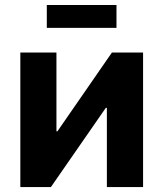

<svg xmlns="http://www.w3.org/2000/svg" viewBox="-20 -759 663 779"><path d="M560.5 0H413.6V-321.3H409.2L186.5 0H62.5V-545.9H209V-226.1H212.9L434.1 -545.9H560.5ZM452.6 -738.8V-646H169.9V-738.8Z"/></svg>

Font: Inter-Bold
Style: Bold
Weight: 700
Designer: Rasmus Andersson
Foundry: rsms
Version: Version 4.000;git-a52131595